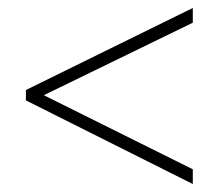

<svg xmlns="http://www.w3.org/2000/svg" viewBox="-20 -600 550 482"><path d="M464 -138V-175L90 -361L464 -543V-580L45 -374V-348Z"/></svg>

Font: Noto Sans Thai SemCond ExtLt
Style: Regular
Weight: 200
Width: 4
Designer: Monotype Design Team
Foundry: Monotype Imaging Inc.
Version: Version 2.002